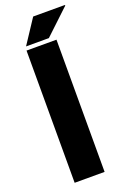

<svg xmlns="http://www.w3.org/2000/svg" viewBox="-166 -932 660 988"><g transform="rotate(-20 164.5 -438.5)"><path d="M62 0V-724H226V0ZM67 -745 154 -877H327L329 -874L192 -745Z"/></g></svg>

Font: Archivo SemiBold ExtraBold
Style: Regular
Weight: 800
Version: Version 2.001